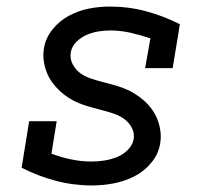

<svg xmlns="http://www.w3.org/2000/svg" viewBox="-20 -558 640 586"><path d="M261 8Q203 8 149 -6.5Q95 -21 46 -46L69 -188H153L137 -89Q166 -78 197 -71.5Q228 -65 260 -65Q279 -65 298 -68Q317 -71 335.5 -78Q354 -85 369 -99.5Q384 -114 388 -133Q391 -152 382 -168.5Q373 -185 359 -195Q345 -205 327.5 -211Q310 -217 292.5 -221.5Q275 -226 257 -231Q239 -236 222.5 -242.5Q206 -249 191 -258.5Q176 -268 163 -280Q150 -292 139.5 -306.5Q129 -321 122.5 -337.5Q116 -354 113.5 -372.5Q111 -391 114 -410Q119 -442 140.5 -468.5Q162 -495 191.5 -510.5Q221 -526 252.5 -532Q284 -538 315 -538Q373 -538 426.5 -523.5Q480 -509 529 -484L507 -350H423L439 -441Q409 -451 378.5 -458Q348 -465 316 -465Q298 -465 280 -462Q262 -459 244.5 -451.5Q227 -444 213 -430Q199 -416 196 -398Q193 -379 201.5 -362.5Q210 -346 224 -335.5Q238 -325 255.5 -319Q273 -313 290.5 -308.5Q308 -304 326 -299Q344 -294 360.5 -287.5Q377 -281 392 -271.5Q407 -262 420 -250.5Q433 -239 443.5 -224.5Q454 -210 460.5 -193.5Q467 -177 469.5 -158.5Q472 -140 469 -121Q464 -88 441.5 -61Q419 -34 388.5 -19Q358 -4 325.5 2Q293 8 261 8Z"/></svg>

Font: Iosevka Slab Extended
Style: Italic
Weight: 400
Width: 7
Italic angle: -9°
Monospace: yes
Designer: Belleve Invis
Foundry: Belleve Invis
Version: Version 11.1.0; ttfautohint (v1.8.3)